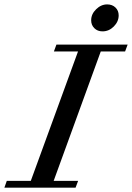

<svg xmlns="http://www.w3.org/2000/svg" viewBox="-73 -870 611 890"><path d="M402.3 -724.6Q378.9 -724.6 364.3 -739.3Q349.6 -753.9 349.6 -775.9Q349.6 -804.7 372.6 -827.1Q395.5 -849.6 423.8 -849.6Q447.3 -849.6 462.2 -835.2Q477.1 -820.8 477.1 -798.8Q477.1 -770 454.6 -747.3Q432.1 -724.6 402.3 -724.6ZM-52.7 0 -41.5 -31.7H69.8L288.6 -631.3H176.8L188.5 -663.1H518.6L506.8 -631.3H394L175.8 -31.7H289.1L277.3 0Z"/></svg>

Font: Elstob 10pt Medium
Style: Italic
Weight: 500
Italic angle: -20°
Designer: Peter S. Baker
Version: Version 1.015